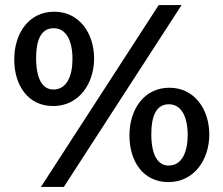

<svg xmlns="http://www.w3.org/2000/svg" viewBox="-20 -711 878 755"><path d="M694 -691H604L141 24H231ZM193 -665C95 -665 36 -582 36 -477C36 -378 88 -294 189 -294C292 -294 350 -384 350 -481C350 -580 292 -665 193 -665ZM190 -359C147 -359 122 -401 122 -483C122 -551 140 -600 191 -600C241 -600 265 -550 265 -479C265 -413 243 -359 190 -359ZM646 -366C548 -366 489 -283 489 -178C489 -79 541 5 642 5C745 5 803 -85 803 -182C803 -281 745 -366 646 -366ZM643 -60C600 -60 575 -102 575 -184C575 -252 593 -301 644 -301C694 -301 718 -251 718 -180C718 -114 696 -60 643 -60Z"/></svg>

Font: Quattrocento Sans
Style: Bold
Weight: 700
Designer: Pablo Impallari
Foundry: Pablo Impallari, Igino Marini, Brenda Gallo
Version: Version 2.000